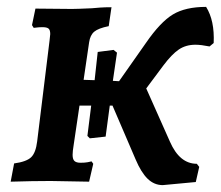

<svg xmlns="http://www.w3.org/2000/svg" viewBox="-20 -526 641 558"><path d="M601 -401 589 -391Q564 -396 548 -396Q520 -396 499.5 -382Q479 -368 455 -336L405 -269L474 -114Q502 -50 552 -50L559 -41L549 3L453 12Q428 12 409 -6.5Q390 -25 374 -63L307 -219H299L287 -129L241 -124L234 -131L245 -219H211L194 -104Q191 -86 191 -76Q191 -63 196.5 -58Q202 -53 214 -53Q226 -53 234.5 -54.5Q243 -56 246 -57L251 -50L239 2L127 0Q75 0 11 2L21 -51Q57 -56 70.5 -69Q84 -82 88 -115L124 -408Q126 -424 126 -427Q126 -439 121 -443Q116 -447 104 -447Q93 -447 86.5 -446Q80 -445 78 -445L73 -453L83 -501L189 -500Q203 -500 247 -502Q257 -503 271 -504Q285 -505 304 -505L296 -450Q266 -444 254 -434Q242 -424 239 -403L223 -294L255 -293L264 -375L310 -381L320 -373L308 -291L326 -290L404 -401Q446 -462 482.5 -484Q519 -506 579 -506Q604 -466 601 -401Z"/></svg>

Font: Alegreya SC
Style: Bold Italic
Weight: 700
Italic angle: -7°
Designer: Juan Pablo del Peral
Foundry: Huerta Tipografica
Version: Version 2.007; ttfautohint (v1.6)